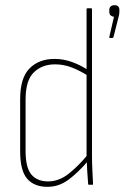

<svg xmlns="http://www.w3.org/2000/svg" viewBox="-20 -715 482 743"><path d="M164 8Q112 8 85 -23.5Q58 -55 58 -129V-331Q58 -414 94.5 -450.5Q131 -487 191 -487Q226 -487 259 -475Q292 -463 324 -442L325 -419Q289 -442 257.5 -454Q226 -466 193 -466Q143 -466 111 -435Q79 -404 79 -330V-131Q79 -66 101.5 -39.5Q124 -13 166 -13Q208 -13 245.5 -42.5Q283 -72 320 -117V-91Q280 -45 243.5 -18.5Q207 8 164 8ZM324 0Q321 0 321 -4Q319 -29 317.5 -54Q316 -79 316 -99L315 -105V-679Q315 -683 319 -683H333Q336 -683 336 -679V-111Q336 -83 337.5 -56Q339 -29 340 -4Q341 0 337 0ZM405 -568Q402 -568 403 -572L421 -650Q413 -651 408 -655.5Q403 -660 403 -670V-677Q403 -686 409 -690.5Q415 -695 423 -695Q432 -695 437 -690.5Q442 -686 442 -677V-669Q442 -664 441 -658Q440 -652 438 -646L419 -571Q417 -568 415 -568Z"/></svg>

Font: Sofia Sans Condensed Thin
Style: Regular
Weight: 250
Version: Version 4.100